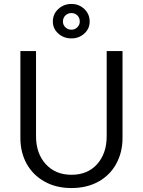

<svg xmlns="http://www.w3.org/2000/svg" viewBox="-20 -938 722 970"><path d="M83 -241Q83 -168 114.5 -111Q146 -54 204.5 -21Q263 12 341 12Q419 12 477.5 -20.5Q536 -53 567.5 -111Q599 -169 599 -241V-680H519V-250Q519 -163 471 -109Q423 -55 341 -55Q260 -55 211 -109Q162 -163 162 -250V-680H83ZM247 -829Q247 -793 274.5 -768.5Q302 -744 341 -744Q379 -744 406 -768.5Q433 -793 433 -829Q433 -867 406 -892.5Q379 -918 341 -918Q302 -918 274.5 -892.5Q247 -867 247 -829ZM298 -829Q298 -848 310.5 -860Q323 -872 341 -872Q359 -872 371 -860Q383 -848 383 -829Q383 -812 370.5 -800Q358 -788 341 -788Q323 -788 310.5 -800Q298 -812 298 -829Z"/></svg>

Font: Catamaran
Style: Regular
Weight: 400
Designer: Pria Ravichandran
Version: Version 1.000;PS 001.000;hotconv 1.0.70;makeotf.lib2.5.58329